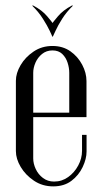

<svg xmlns="http://www.w3.org/2000/svg" viewBox="-20 -665 362 690"><path d="M37.1 -374.8Q37.1 -402.1 54.1 -431Q71.1 -459.9 100.8 -479.8Q130.4 -499.8 168.6 -499.8Q206 -499.8 233.1 -480.6Q260.1 -461.4 275.4 -432.3Q290.8 -403.2 290.8 -373.6V-244H228.9V-403.4Q228.9 -421.1 222.9 -439.7Q217 -458.2 203.8 -471Q190.5 -483.8 168.6 -483.8Q146.8 -483.8 131.1 -471Q115.4 -458.2 107.4 -439.7Q99.4 -421.1 99.4 -403.4V-95.6Q99.4 -77 108.4 -57.6Q117.4 -38.2 134.4 -25.4Q151.4 -12.5 174.4 -12.5Q202.5 -12.5 225.1 -28.8Q247.6 -45 261.2 -70.4Q274.8 -95.8 274.8 -123.1V-180.4H291.1V-120.6Q291.1 -94.2 277.1 -64.7Q263.1 -35.1 236.8 -15.2Q210.5 4.8 171.2 4.8Q132.4 4.8 102 -15.6Q71.6 -36 54.4 -65.1Q37.1 -94.2 37.1 -122ZM68.6 -244V-260H278.2V-244ZM238.5 -645.2 242.4 -644.9Q218.9 -622 203.3 -597.3Q187.8 -572.6 179.8 -554.8Q171.9 -537 169.9 -533.4H167.9L167.2 -580.2Q169.2 -583.9 187.9 -606.1Q206.5 -628.4 238.5 -645.2ZM99.2 -645.2Q131.2 -628.4 149.9 -606.1Q168.5 -583.9 170.5 -580.2L169.9 -533.4H167.9Q166.9 -537 158.4 -554.8Q150 -572.6 134.4 -597.3Q118.9 -622 95.4 -644.9Z"/></svg>

Font: Emberly Black
Style: Regular
Weight: 900
Designer: Rajesh Rajput
Foundry: Rajesh Rajput
Version: Version 1.000